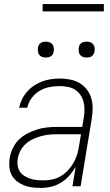

<svg xmlns="http://www.w3.org/2000/svg" viewBox="-20 -913 540 941"><path d="M181 8Q159 8 138 5.5Q117 3 98 -4.5Q79 -12 63 -24.5Q47 -37 37.5 -54.5Q28 -72 26 -93.5Q24 -115 27 -136Q31 -161 42 -185Q53 -209 71.5 -227.5Q90 -246 114 -258.5Q138 -271 162 -278.5Q186 -286 211 -288.5Q236 -291 260 -291H383L391 -339Q394 -359 394 -378.5Q394 -398 389 -416Q384 -434 373 -449.5Q362 -465 346 -474.5Q330 -484 310.5 -487.5Q291 -491 271 -491Q246 -491 221 -486Q196 -481 173.5 -467.5Q151 -454 134.5 -431.5Q118 -409 114 -385H74Q78 -406 88 -426.5Q98 -447 113.5 -464.5Q129 -482 148.5 -494.5Q168 -507 188.5 -514.5Q209 -522 231 -525Q253 -528 274 -528Q300 -528 324.5 -523Q349 -518 369.5 -506Q390 -494 405 -475Q420 -456 427 -432.5Q434 -409 434 -383.5Q434 -358 430 -333L375 0H335L351 -96Q338 -73 320 -52.5Q302 -32 279 -18Q256 -4 231 2Q206 8 181 8ZM194 -29Q215 -29 236.5 -33.5Q258 -38 277.5 -49.5Q297 -61 312.5 -77.5Q328 -94 339.5 -113.5Q351 -133 357.5 -154Q364 -175 367 -196L377 -255H260Q240 -255 220 -253Q200 -251 180 -245.5Q160 -240 141 -231Q122 -222 106 -207.5Q90 -193 80 -174Q70 -155 67 -135Q64 -118 66.5 -101.5Q69 -85 77.5 -72Q86 -59 100 -50.5Q114 -42 129 -37Q144 -32 161 -30.5Q178 -29 194 -29ZM405 -631Q395 -631 386.5 -634Q378 -637 372.5 -644Q367 -651 366 -660.5Q365 -670 366 -680Q367 -686 370 -692Q373 -698 379 -702Q385 -706 391.5 -707.5Q398 -709 404 -709Q414 -709 422.5 -706Q431 -703 436.5 -696Q442 -689 443.5 -679.5Q445 -670 443 -660Q442 -654 439 -648Q436 -642 430.5 -638Q425 -634 418 -632.5Q411 -631 405 -631ZM205 -631Q195 -631 186.5 -634Q178 -637 172.5 -644Q167 -651 166 -660.5Q165 -670 166 -680Q167 -686 170 -692Q173 -698 179 -702Q185 -706 191.5 -707.5Q198 -709 204 -709Q214 -709 222.5 -706Q231 -703 236.5 -696Q242 -689 243.5 -679.5Q245 -670 243 -660Q242 -654 239 -648Q236 -642 230.5 -638Q225 -634 218 -632.5Q211 -631 205 -631ZM189 -857V-893H489V-857Z"/></svg>

Font: Iosevka Extralight Oblique
Style: Regular
Weight: 200
Italic angle: -9°
Monospace: yes
Designer: Belleve Invis
Foundry: Belleve Invis
Version: Version 32.5.0; ttfautohint (v1.8.4)